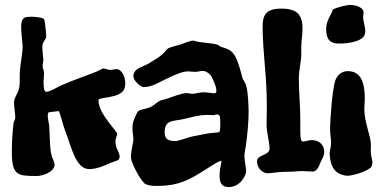

<svg xmlns="http://www.w3.org/2000/svg" viewBox="-20 -711 1553 780"><path d="M483 -346C487 -353 489 -363 489 -373C489 -397 475 -430 454 -430C447 -430 436 -427 427 -427C418 -427 407 -433 400 -433C395 -432 383 -425 372 -420C314 -397 278 -386 224 -362C209 -355 183 -338 168 -338C158 -338 157 -361 157 -378C157 -389 159 -399 159 -414C159 -425 153 -432 153 -444C153 -451 156 -459 156 -467C155 -485 152 -506 152 -521C152 -542 167 -550 168 -562C168 -570 163 -628 159 -633C153 -641 115 -643 109 -643C92 -641 66 -650 66 -602C66 -573 72 -534 72 -523C72 -490 60 -442 60 -401C60 -391 60 -382 60 -374C60 -332 37 -321 37 -294C37 -275 42 -253 42 -233C42 -223 36 -220 35 -210C32 -186 28 -140 28 -97C28 2 50 4 130 4C152 4 199 -11 202 -41C202 -52 193 -66 190 -78C181 -110 183 -155 180 -198C180 -205 174 -227 174 -242C174 -247 175 -252 177 -254C179 -256 220 -259 218 -260C224 -256 236 -201 245 -179C271 -113 287 -24 343 -24C375 -24 411 -41 431 -50C452 -59 466 -57 466 -75C466 -92 449 -109 449 -134C449 -152 456 -158 456 -167C456 -179 380 -248 380 -304C380 -318 463 -310 483 -346Z M988 -305C987 -325 984 -351 979 -367C976 -377 966 -386 964 -398C938 -500 925 -507 877 -521C872 -523 867 -529 862 -530C831 -538 791 -537 766 -546C765 -546 765 -546 764 -546C754 -546 723 -534 713 -530C696 -525 673 -520 664 -515C655 -510 651 -499 636 -487C622 -476 599 -462 584 -453C560 -439 522 -433 522 -402C522 -381 553 -357 564 -357C572 -357 582 -359 590 -361C621 -368 700 -421 744 -421C753 -421 763 -419 772 -419C784 -419 794 -423 804 -423C814 -423 827 -416 837 -404C840 -399 859 -363 859 -343C859 -337 858 -332 851 -332C842 -332 823 -336 805 -336C787 -336 774 -330 765 -330C753 -330 744 -333 738 -333C713 -331 678 -317 661 -311C649 -306 636 -305 630 -302C620 -298 608 -284 593 -277C574 -268 550 -267 541 -259C537 -256 522 -220 522 -219C519 -209 518 -199 518 -191C518 -173 522 -158 522 -142C522 -136 512 -100 512 -73C512 -70 512 -67 513 -64C513 -58 539 7 568 35C587 47 623 44 626 44C727 44 780 -2 837 -36C850 -44 865 -55 880 -58C876 -36 872 -14 872 4C872 30 880 49 909 49C960 49 980 -5 980 -13C980 -32 973 -55 973 -79C973 -90 977 -106 979 -120C985 -164 990 -213 990 -259C990 -275 989 -290 988 -305ZM871 -175C868 -172 835 -171 825 -169C811 -166 782 -161 763 -157C736 -151 708 -138 691 -138C664 -138 649 -146 649 -173C649 -226 682 -217 729 -228C761 -235 785 -244 821 -244C830 -244 839 -244 849 -243C849 -243 855 -246 862 -246C873 -246 875 -239 875 -205C875 -191 874 -178 871 -175Z M1296 -105C1291 -130 1270 -141 1247 -142C1235 -142 1221 -136 1211 -136C1198 -136 1200 -166 1200 -223C1200 -281 1194 -337 1194 -389C1194 -428 1204 -461 1204 -493C1204 -502 1204 -511 1204 -520C1204 -547 1209 -569 1209 -594C1209 -650 1188 -676 1123 -676C1059 -676 1047 -648 1047 -604C1047 -495 1064 -411 1064 -277C1064 -252 1063 -228 1063 -204C1063 -174 1075 -133 1075 -107C1075 -79 1024 -83 1024 -56C1024 -25 1050 -7 1067 -7C1085 -7 1110 -13 1135 -13C1138 -13 1142 -13 1145 -13C1169 -13 1192 -16 1208 -16C1221 -16 1238 -14 1250 -14C1271 -14 1278 -44 1284 -56C1290 -68 1297 -78 1297 -93C1297 -96 1297 -100 1296 -105Z M1461 -569C1463 -573 1464 -578 1464 -584C1464 -601 1456 -623 1455 -640C1455 -646 1457 -655 1457 -662C1457 -677 1433 -691 1400 -691C1392 -691 1347 -682 1331 -671C1331 -657 1305 -631 1305 -594C1305 -548 1323 -534 1357 -534C1396 -534 1450 -542 1461 -569ZM1489 -34C1492 -40 1493 -45 1493 -51C1493 -63 1486 -77 1486 -101C1486 -107 1487 -115 1487 -121C1487 -159 1460 -213 1460 -267C1460 -281 1462 -295 1462 -310C1462 -378 1445 -422 1393 -422C1373 -422 1355 -412 1344 -389C1331 -361 1321 -229 1321 -184C1321 -166 1325 -147 1325 -129C1325 -113 1319 -100 1319 -87C1322 -35 1339 -2 1390 3C1418 3 1479 -18 1489 -34Z"/></svg>

Font: Freckle Face
Style: Regular
Weight: 400
Designer: Astigmatic (AOETI)
Foundry: Astigmatic (AOETI)
Version: Version 1.000